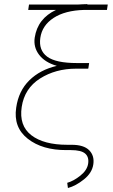

<svg xmlns="http://www.w3.org/2000/svg" viewBox="-20 -733 552 937"><path d="M355.5 -425.3H415L411.1 -399.4H410.6V-397.9H351.1Q251.5 -397.9 175.5 -349.9Q99.6 -301.8 85.9 -210.9Q72.3 -120.1 132.8 -73.2Q193.4 -26.4 308.6 -26.4H329.6Q388.7 -26.4 415 0Q441.4 26.4 435.5 68.4Q429.7 110.4 389.9 142.3Q350.1 174.3 311.5 184.6L308.1 159.2Q339.4 150.4 372.3 124Q405.3 97.7 410.2 65.4Q415 33.2 395.5 16.4Q376 -0.5 325.7 -0.5H304.7Q186.5 0 115.5 -55.9Q44.4 -111.8 59.1 -208Q70.8 -289.6 123.3 -341.1Q175.8 -392.6 257.3 -411.6Q199.7 -428.2 171.1 -465.3Q142.6 -502.4 149.4 -549.3Q163.6 -642.6 253.4 -684.6H117.7L121.6 -710.9H360.8Q375 -711.4 385.3 -712.2Q395.5 -712.9 406.7 -712.9L406.2 -710.9H505.9L502 -684.6H391.1Q297.4 -682.1 241.5 -645.5Q185.5 -608.9 176.8 -548.3Q168 -487.8 210.2 -456.5Q252.4 -425.3 355.5 -425.3Z"/></svg>

Font: Roboto-ThinItalic
Style: Italic
Weight: 250
Italic angle: -12°
Designer: Google
Version: Version 1.100141; 2013; ttfautohint (v0.94.14-c901) -l 8 -r 